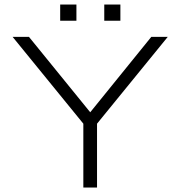

<svg xmlns="http://www.w3.org/2000/svg" viewBox="-20 -835 803 855"><path d="M412.1 -284.2V0H351.1V-284.2L36.1 -670.9H108.9L381.8 -335L653.8 -670.9H727.1ZM248 -742.7V-814.9H320.3V-742.7ZM444.3 -742.7V-814.9H516.1V-742.7Z"/></svg>

Font: Syncopate
Style: Regular
Weight: 300
Width: 7
Designer: Astigmatic (AOETI)
Foundry: Astigmatic (AOETI)
Version: Version 001.000